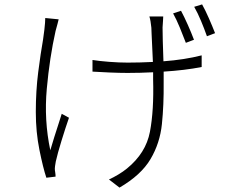

<svg xmlns="http://www.w3.org/2000/svg" viewBox="-20 -806 1040 874"><path d="M863 -625 826 -611Q814 -643 798.5 -680.5Q783 -718 768 -745L804 -757Q818 -731 834.5 -694Q851 -657 863 -625ZM186 -724 247 -718Q245 -709 242 -698Q238 -682 233 -665Q206 -545 193 -402Q180 -259 209 -122Q225 -177 247 -244Q255 -267 261 -288L294 -270Q278 -224 260 -165.5Q242 -107 234 -71Q232 -61 230.5 -49.5Q229 -38 230 -30Q230 -27 231 -24Q233 -12 233 -2L191 3Q176 -42 159.5 -123.5Q143 -205 143 -296Q143 -392 154 -478Q165 -564 176 -626Q180 -651 182 -671Q186 -705 186 -724ZM660 -731H723Q722 -720 722 -711Q721 -699 720 -681Q720 -665 721 -620Q722 -575 724 -527Q819 -534 898 -554V-501Q822 -486 725 -480V-454Q725 -442 725 -431Q726 -328 717 -241Q708 -154 665 -81.5Q622 -9 524 48L476 11Q496 2 518.5 -11.5Q541 -25 558 -39Q644 -109 662.5 -206Q681 -303 677 -445Q677 -450 677 -455V-477Q618 -474 561 -474Q525 -474 478.5 -476Q432 -478 401 -480V-533Q432 -528 477 -524.5Q522 -521 561 -521Q616 -521 676 -524Q673 -599 670 -654Q669 -671 669 -680Q666 -712 660 -731ZM864 -775 900 -786Q915 -759 931 -722.5Q947 -686 959 -655L922 -641Q910 -675 895 -711Q880 -747 864 -775Z"/></svg>

Font: LXGW 975 Gothic SC 200W
Style: Regular
Weight: 200
Version: Version 2.01;February 25, 2021